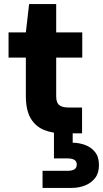

<svg xmlns="http://www.w3.org/2000/svg" viewBox="-20 -655 506 943"><path d="M291 0Q236 0 194.5 -17.5Q153 -35 130 -75Q107 -115 107 -184V-372H22V-496H107L123 -635H256V-496H384V-372H256V-182Q256 -152 270 -139.5Q284 -127 317 -127H383V0ZM189 268V184H311Q333 184 345 177Q357 170 357 153Q357 137 345 130Q333 123 311 123H245V-4H337V46Q368 46 398 57Q428 68 447 92Q466 116 466 156Q466 195 447 219.5Q428 244 397.5 256Q367 268 332 268Z"/></svg>

Font: DM Sans 28pt Black
Style: Regular
Weight: 900
Version: Version 4.004;gftools[0.9.30]